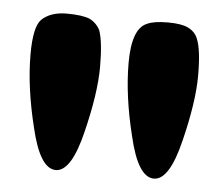

<svg xmlns="http://www.w3.org/2000/svg" viewBox="-36 -773 501 431"><g transform="rotate(5 214.5 -557.0)"><path d="M183 -620Q183 -676 174 -702Q166 -718 150 -726Q133 -733 98 -733Q62 -733 42 -714Q25 -697 25 -635Q25 -561 47 -472Q68 -381 104 -381Q139 -381 161 -472Q183 -561 183 -620ZM404 -620Q404 -678 394 -702Q388 -718 371 -726Q356 -733 326 -733Q295 -733 280 -726Q246 -713 246 -635Q246 -561 268 -472Q289 -381 325 -381Q360 -381 382 -472Q404 -561 404 -620Z"/></g></svg>

Font: FredokaOneMacrons
Style: Regular
Weight: 500
Designer: ""
Foundry: ""
Version: ""